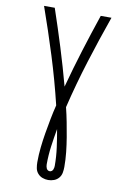

<svg xmlns="http://www.w3.org/2000/svg" viewBox="-103 -794 705 1077"><g transform="rotate(10 250.0 -256.0)"><path d="M250 223Q233 223 217 217Q201 211 190 198Q179 185 176 168Q173 151 173 135Q173 93 177.5 51Q182 9 189 -32.5Q196 -74 204 -115.5Q212 -157 222 -197Q189 -334 147 -468Q105 -602 58 -735H119Q155 -629 188 -523Q221 -417 250 -309Q279 -417 312 -523Q345 -629 381 -735H442Q395 -602 353 -468Q311 -334 278 -197Q288 -157 296 -115.5Q304 -74 311 -32.5Q318 9 322.5 51Q327 93 327 135Q327 151 324 168Q321 185 310 198Q299 211 283 217Q267 223 250 223ZM250 173Q256 173 261 169.5Q266 166 268.5 160.5Q271 155 272 149Q273 143 273 138Q273 86 266 34.5Q259 -17 250 -67Q241 -17 234 34.5Q227 86 227 138Q227 143 228 149Q229 155 231.5 160.5Q234 166 239 169.5Q244 173 250 173Z"/></g></svg>

Font: Iosevka Term Curly Light
Style: Regular
Weight: 300
Designer: Belleve Invis
Foundry: Belleve Invis
Version: Version 32.3.0